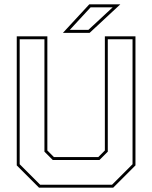

<svg xmlns="http://www.w3.org/2000/svg" viewBox="-20 -868 704 888"><path d="M160.5 0 57.5 -103V-700H199V-172L229.5 -141.5H434.5L465 -172V-700H606.5V-103L503.5 0ZM166 -13.5H498L593 -108.5V-686.5H478.5V-166.5L440 -128H224L185.5 -166.5V-686.5H71V-108.5ZM271 -716 393 -848H536.5L394.5 -716ZM303 -730H389L501 -834H399Z"/></svg>

Font: Tourney Thin Thin
Style: Regular
Weight: 250
Version: Version 1.015